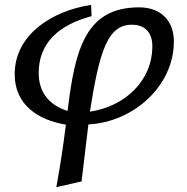

<svg xmlns="http://www.w3.org/2000/svg" viewBox="-20 -497 763 784"><path d="M40 -194C40 -68 136 -7 249 12C239 92 228 170 210 267C251 259 309 244 313 244L341 11C523 2 690 -144 690 -328C690 -410 639 -467 548 -467C329 -467 286 -295 256 -44C180 -68 138 -120 138 -199C138 -323 222 -396 354 -431L352 -477C193 -453 40 -356 40 -194ZM347 -41C386 -287 419 -396 518 -396C574 -396 602 -363 602 -308C602 -166 489 -62 347 -41Z"/></svg>

Font: KpSans
Style: BoldItalic
Weight: 700
Italic angle: -11°
Version: Version 0.66